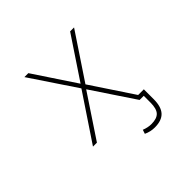

<svg xmlns="http://www.w3.org/2000/svg" viewBox="-222 -973 1444 1444"><g transform="rotate(-45 500.0 -251.0)"><path d="M790 -32.2V73.2Q790 153.3 754.9 191.4Q719.7 229.5 645.5 229.5Q600.6 229.5 558.6 210L569.3 177.7Q609.4 193.4 645.5 193.4Q704.1 193.4 729.5 166Q754.9 138.7 754.9 73.2V2H738.3H718.8H710.9L483.4 -338.9L256.8 2H214.8L462.9 -369.1L219.7 -732.4H261.7L483.4 -398.4L706.1 -732.4H748L505.9 -369.1L729.5 -32.2Z"/></g></svg>

Font: GenEi Gothic M ExtraLight
Style: Regular
Weight: 200
Designer: o_tamon (Modified); [Source Han Sans]
Ryoko NISHIZUKA  (kana & ideographs); Paul D. Hunt (Latin, Greek & Cyrillic); Wenl
Version: Version 1.1a;Original Version 1.004